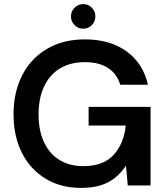

<svg xmlns="http://www.w3.org/2000/svg" viewBox="-20 -904 811 936"><path d="M375 12Q276 12 202 -33Q128 -78 87 -158.5Q46 -239 46 -347Q46 -454 88 -536.5Q130 -619 208.5 -665.5Q287 -712 394 -712Q516 -712 597 -653.5Q678 -595 701 -491H566Q551 -543 507.5 -572Q464 -601 394 -601Q323 -601 272.5 -570.5Q222 -540 195 -482.5Q168 -425 168 -346Q168 -267 195 -210Q222 -153 271 -123.5Q320 -94 386 -94Q484 -94 534 -149Q584 -204 593 -292H412V-383H714V0H603L594 -96Q571 -62 541 -37.5Q511 -13 470.5 -0.5Q430 12 375 12ZM386 -764Q361 -764 343.5 -781.5Q326 -799 326 -824Q326 -849 343.5 -866.5Q361 -884 386 -884Q410 -884 427.5 -866.5Q445 -849 445 -824Q445 -799 427.5 -781.5Q410 -764 386 -764Z"/></svg>

Font: DM Sans 17pt SemiBold
Style: Regular
Weight: 600
Version: Version 4.004;gftools[0.9.30]